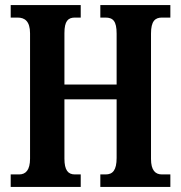

<svg xmlns="http://www.w3.org/2000/svg" viewBox="-20 -734 710 754"><path d="M22 0H297V-49H274C247 -49 233 -66 233 -111V-344H438V-114C438 -66 423 -49 395 -49H374V0H649V-49H616C590 -49 573 -65 573 -110V-602C573 -651 589 -665 616 -665H649V-714H374V-665H394C424 -665 438 -651 438 -602V-402H233V-604C233 -651 247 -665 274 -665H297V-714H22V-665H49C77 -665 98 -651 98 -603V-111C98 -66 81 -49 55 -49H22Z"/></svg>

Font: Noto Serif Bengali ExtraCondensed
Style: Bold
Weight: 700
Width: 2
Designer: Juan Bruce, Universal Thirst, Indian Type Foundry and the Monotype Design Team.
Foundry: Monotype Imaging Inc.
Version: Version 2.003